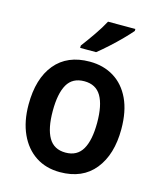

<svg xmlns="http://www.w3.org/2000/svg" viewBox="-115 -850 793 944"><g transform="rotate(15 281.0 -378.0)"><path d="M517 -272Q517 -143 455.5 -66.5Q394 10 279 10Q208 10 155.5 -24.5Q103 -59 74 -122.5Q45 -186 45 -272Q45 -404 106.5 -478.5Q168 -553 282 -553Q352 -553 405 -520.5Q458 -488 487.5 -425.5Q517 -363 517 -272ZM168 -272Q168 -183 195 -136.5Q222 -90 281 -90Q340 -90 367 -136.5Q394 -183 394 -272Q394 -361 367 -407Q340 -453 281 -453Q221 -453 194.5 -407Q168 -361 168 -272ZM456 -756Q440 -737 412.5 -709Q385 -681 354 -653Q323 -625 299 -606H218V-618Q243 -651 271 -691.5Q299 -732 317 -766H456Z"/></g></svg>

Font: Noto Sans Devanagari SemiCondensed SemiBold
Style: Regular
Weight: 600
Width: 4
Designer: Jelle Bosma - Monotype Design Team
Foundry: Monotype Imaging Inc.
Version: Version 2.004; ttfautohint (v1.8.4.7-5d5b)